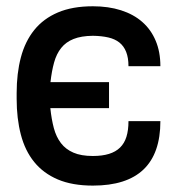

<svg xmlns="http://www.w3.org/2000/svg" viewBox="-20 -573 586 603"><path d="M271.7 -553.3Q320.7 -553.3 360.1 -540.7Q399.5 -528.1 426.8 -504.1Q454.2 -480.1 468.9 -445.1Q483.7 -410.2 483.7 -365.1H383.5Q383.5 -391.7 376.2 -410Q369 -428.3 354.9 -439.5Q340.9 -450.6 320 -455.4Q299 -460.2 271.7 -460.6Q235.1 -460.2 211.1 -450.6Q187.1 -441.1 172.2 -422.4Q157.3 -403.8 149.9 -376.8Q142.4 -349.8 138.5 -315H322.4V-233.3H138.1Q141.7 -198.5 149.1 -170.6Q156.6 -142.8 171.5 -123.4Q186.4 -104 210.6 -93.6Q234.7 -83.1 271.7 -83.1Q301.1 -83.1 322.3 -89.7Q343.4 -96.2 357.1 -109.6Q370.7 -122.9 377.1 -143.5Q383.5 -164.1 383.5 -192.5H483.7Q483.7 9.9 271.7 9.9Q207 9.9 161.6 -9.4Q116.1 -28.8 87.4 -64.3Q58.6 -99.8 45.5 -150.2Q32.3 -200.6 32.3 -262.8V-280.5Q32.3 -342.7 45.6 -392.9Q58.9 -443.2 87.7 -478.9Q116.5 -514.6 161.9 -533.9Q207.4 -553.3 271.7 -553.3Z"/></svg>

Font: Cannonade Med
Style: Regular
Weight: 500
Designer: Rasmus Andersson
Foundry: rsms
Version: Version 3.012;git-f93a4a705